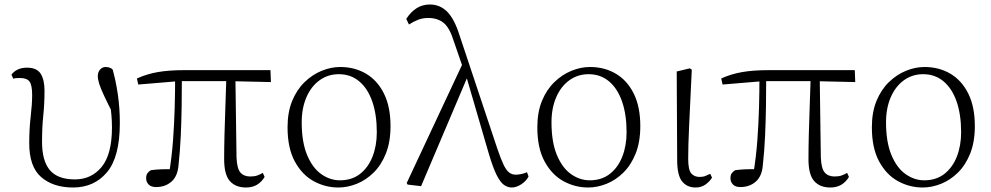

<svg xmlns="http://www.w3.org/2000/svg" viewBox="-20 -820 4407 854"><path d="M305 14Q217 14 163.5 -32Q110 -78 110 -183Q110 -246 116.5 -301.5Q123 -357 123 -398Q123 -441 111.5 -457Q100 -473 69 -473Q61 -473 53 -472.5Q45 -472 39 -470L31 -488Q41 -502 58.5 -510.5Q76 -519 100 -519Q144 -519 161 -492Q178 -465 178 -417Q178 -358 172.5 -306Q167 -254 167 -189Q167 -104 202 -63Q237 -22 313 -22Q387 -22 432.5 -78Q478 -134 478 -253Q478 -281 475.5 -309Q473 -337 468 -373L483 -370L488 -303Q460 -358 444 -392Q428 -426 421.5 -446.5Q415 -467 415 -482Q415 -499 425 -510.5Q435 -522 450 -522Q460 -522 468 -519Q476 -516 481 -511Q495 -462 504 -401Q513 -340 513 -273Q513 -122 456 -54Q399 14 305 14Z M674 12Q652 12 641 0.5Q630 -11 630 -27Q630 -41 635.5 -49Q641 -57 651 -63Q672 -66 697.5 -67Q723 -68 754 -67L731 -41Q744 -120 749.5 -194.5Q755 -269 757 -340.5Q759 -412 759 -482H789Q789 -415 788 -348Q787 -281 784 -215Q781 -149 774 -85Q770 -36 742.5 -12Q715 12 674 12ZM595 -444 589 -471Q633 -491 682.5 -499.5Q732 -508 800 -508H1183L1185 -455L1004 -459H775ZM1074 14Q1028 14 1002.5 -14.5Q977 -43 977 -112Q977 -161 978.5 -220.5Q980 -280 982.5 -346.5Q985 -413 987 -482H1027L1032 -120Q1034 -70 1049.5 -52.5Q1065 -35 1093 -35Q1112 -35 1124.5 -39.5Q1137 -44 1149 -51L1157 -33Q1144 -11 1123.5 1.5Q1103 14 1074 14Z M1485 14Q1427 14 1375.5 -14Q1324 -42 1291.5 -101.5Q1259 -161 1259 -254Q1259 -321 1279.5 -371Q1300 -421 1334.5 -454.5Q1369 -488 1410.5 -505Q1452 -522 1493 -522Q1558 -522 1608.5 -492Q1659 -462 1688 -403.5Q1717 -345 1717 -259Q1717 -189 1696.5 -137.5Q1676 -86 1642 -52.5Q1608 -19 1567 -2.5Q1526 14 1485 14ZM1492 -18Q1545 -18 1581.5 -46.5Q1618 -75 1637 -123.5Q1656 -172 1656 -232Q1656 -310 1636 -368Q1616 -426 1578 -458Q1540 -490 1487 -490Q1439 -490 1401.5 -463Q1364 -436 1343 -387.5Q1322 -339 1322 -276Q1322 -188 1346 -130.5Q1370 -73 1409 -45.5Q1448 -18 1492 -18Z M1793 1 1789 -6 2041 -544 2064 -489 1853 8ZM2256 14Q2239 14 2222.5 3Q2206 -8 2189.5 -40.5Q2173 -73 2154 -137L2052 -487L2049 -490L1999 -635Q1980 -697 1953 -718.5Q1926 -740 1885 -740Q1860 -740 1839.5 -732Q1819 -724 1799 -711L1787 -736Q1807 -767 1833 -783.5Q1859 -800 1892 -800Q1937 -800 1969 -768Q2001 -736 2024 -663L2192 -159Q2208 -112 2220 -87Q2232 -62 2245 -52.5Q2258 -43 2274 -43Q2283 -43 2297 -45.5Q2311 -48 2324 -54L2331 -35Q2321 -15 2299 -0.5Q2277 14 2256 14Z M2596 14Q2538 14 2486.5 -14Q2435 -42 2402.5 -101.5Q2370 -161 2370 -254Q2370 -321 2390.5 -371Q2411 -421 2445.5 -454.5Q2480 -488 2521.5 -505Q2563 -522 2604 -522Q2669 -522 2719.5 -492Q2770 -462 2799 -403.5Q2828 -345 2828 -259Q2828 -189 2807.5 -137.5Q2787 -86 2753 -52.5Q2719 -19 2678 -2.5Q2637 14 2596 14ZM2603 -18Q2656 -18 2692.5 -46.5Q2729 -75 2748 -123.5Q2767 -172 2767 -232Q2767 -310 2747 -368Q2727 -426 2689 -458Q2651 -490 2598 -490Q2550 -490 2512.5 -463Q2475 -436 2454 -387.5Q2433 -339 2433 -276Q2433 -188 2457 -130.5Q2481 -73 2520 -45.5Q2559 -18 2603 -18Z M3074 14Q3036 14 3014 -13Q2992 -40 2992 -109L2990 -502L3048 -516L3057 -510Q3053 -424 3050 -362.5Q3047 -301 3045 -256.5Q3043 -212 3042 -178Q3041 -144 3041 -114Q3041 -65 3054.5 -49Q3068 -33 3092 -33Q3107 -33 3118 -37.5Q3129 -42 3139 -47L3147 -30Q3138 -14 3119 0Q3100 14 3074 14Z M3273 12Q3251 12 3240 0.5Q3229 -11 3229 -27Q3229 -41 3234.5 -49Q3240 -57 3250 -63Q3271 -66 3296.5 -67Q3322 -68 3353 -67L3330 -41Q3343 -120 3348.5 -194.5Q3354 -269 3356 -340.5Q3358 -412 3358 -482H3388Q3388 -415 3387 -348Q3386 -281 3383 -215Q3380 -149 3373 -85Q3369 -36 3341.5 -12Q3314 12 3273 12ZM3194 -444 3188 -471Q3232 -491 3281.5 -499.5Q3331 -508 3399 -508H3782L3784 -455L3603 -459H3374ZM3673 14Q3627 14 3601.5 -14.5Q3576 -43 3576 -112Q3576 -161 3577.5 -220.5Q3579 -280 3581.5 -346.5Q3584 -413 3586 -482H3626L3631 -120Q3633 -70 3648.5 -52.5Q3664 -35 3692 -35Q3711 -35 3723.5 -39.5Q3736 -44 3748 -51L3756 -33Q3743 -11 3722.5 1.5Q3702 14 3673 14Z M4084 14Q4026 14 3974.5 -14Q3923 -42 3890.5 -101.5Q3858 -161 3858 -254Q3858 -321 3878.5 -371Q3899 -421 3933.5 -454.5Q3968 -488 4009.5 -505Q4051 -522 4092 -522Q4157 -522 4207.5 -492Q4258 -462 4287 -403.5Q4316 -345 4316 -259Q4316 -189 4295.5 -137.5Q4275 -86 4241 -52.5Q4207 -19 4166 -2.5Q4125 14 4084 14ZM4091 -18Q4144 -18 4180.5 -46.5Q4217 -75 4236 -123.5Q4255 -172 4255 -232Q4255 -310 4235 -368Q4215 -426 4177 -458Q4139 -490 4086 -490Q4038 -490 4000.5 -463Q3963 -436 3942 -387.5Q3921 -339 3921 -276Q3921 -188 3945 -130.5Q3969 -73 4008 -45.5Q4047 -18 4091 -18Z"/></svg>

Font: Early Summer Mincho VF
Style: Regular
Weight: 250
Designer: GuiWonder
Version: Version 1.002